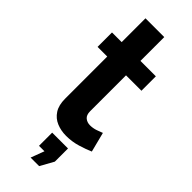

<svg xmlns="http://www.w3.org/2000/svg" viewBox="-293 -725 969 969"><g transform="rotate(45 192.0 -240.5)"><path d="M375 -27Q348 -15 308.5 -3Q269 9 227 9Q190 9 159 -4Q128 -17 109.5 -45.5Q91 -74 91 -120V-421H22V-524H91V-694H225V-524H335V-421H225V-165Q225 -138 239.5 -126Q254 -114 275 -114Q296 -114 316 -121Q336 -128 348 -133ZM178 213 205 141H166V47H279V141L239 213Z"/></g></svg>

Font: Raleway
Style: Bold
Weight: 700
Designer: Matt McInerney, Pablo Impallari, Rodrigo Fuenzalida
Foundry: Matt McInerney, Pablo Impallari, Rodrigo Fuenzalida
Version: Version 4.026